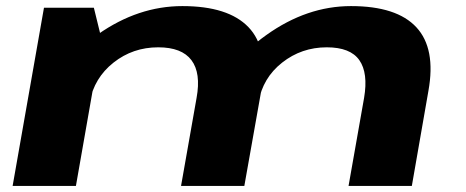

<svg xmlns="http://www.w3.org/2000/svg" viewBox="-20 -611 1533 631"><path d="M21.5 0H229.5L314 -481.5L288.5 -585.5H124.5ZM575 0H783L838.5 -312.5Q863 -452.5 796.5 -521.8Q730 -591 579.5 -591Q434 -591 302 -498.2Q170 -405.5 151 -299.5L274.5 -275Q289.5 -355 353 -405.2Q416.5 -455.5 500 -455.5Q577.5 -455.5 609.2 -413.2Q641 -371 626 -289ZM1125.5 0H1333.5L1388 -312.5Q1413 -451.5 1348.5 -521.2Q1284 -591 1133.5 -591Q988.5 -591 855.5 -496Q722.5 -401 705 -299.5L829.5 -275Q843.5 -355 907.2 -405.2Q971 -455.5 1054 -455.5Q1131.5 -455.5 1161 -413.2Q1190.5 -371 1176.5 -289Z"/></svg>

Font: Anybody ExtraExpanded
Style: Bold Italic
Weight: 700
Width: 8
Italic angle: -10°
Version: Version 1.113;gftools[0.9.25]